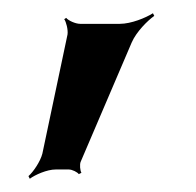

<svg xmlns="http://www.w3.org/2000/svg" viewBox="-20 -144 296 290"><path d="M161 -108H101C94 -108 83 -113 80 -117L77 -115C80 -111 83 -99 82 -92L44 88C41 100 30 116 23 122L25 126C33 120 51 112 64 112H84C89 112 97 116 99 119L103 117C101 114 100 104 102 100L179 -80C186 -96 203 -113 213 -120L211 -124C200 -117 178 -108 161 -108Z"/></svg>

Font: Gamestation Storm
Style: Regular
Weight: 400
Designer: Jonas Hecksher
Foundry: Jonas Hecksher, Playtypeª, e-types AS
Version: Version 1.003